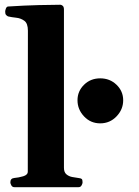

<svg xmlns="http://www.w3.org/2000/svg" viewBox="-20 -776 576 796"><path d="M39.6 0Q31.2 0 27.1 -7.3Q22.9 -14.6 22.9 -20Q22.9 -36.6 39.1 -38.1Q57.1 -39.6 76.2 -45.2Q95.2 -50.8 95.2 -64.5L95.7 -648.4Q95.7 -679.2 80.8 -689.9Q65.9 -700.7 46.6 -702.6Q27.3 -704.6 13.2 -708Q8.3 -710.4 4.9 -714.4Q1.5 -718.3 1.5 -727.5Q1.5 -733.4 4.6 -741Q7.8 -748.5 13.2 -749Q81.1 -753.4 140.6 -754.9Q200.2 -756.3 230.5 -756.3Q234.4 -756.3 239.7 -752.2Q245.1 -748 245.1 -736.3V-80.6Q245.1 -62 255.1 -53.5Q265.1 -44.9 279.1 -42.2Q293 -39.6 304.7 -38.1Q314.9 -37.1 318.6 -34.2Q322.3 -31.2 322.3 -20Q322.3 -14.6 318.1 -7.3Q314 0 305.7 0ZM301.3 -360.4Q301.3 -397.9 328.4 -424.6Q355.5 -451.2 395.5 -451.2Q435.5 -451.2 463.1 -424.6Q490.7 -397.9 490.7 -360.4Q490.7 -322.3 463.1 -293.5Q435.5 -264.6 395.5 -264.6Q355.5 -264.6 328.4 -293.5Q301.3 -322.3 301.3 -360.4Z"/></svg>

Font: Gelasio
Style: Bold
Weight: 700
Designer: Eben Sorkin
Foundry: Eben Sorkin
Version: Version 1.008